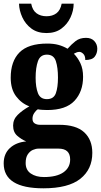

<svg xmlns="http://www.w3.org/2000/svg" viewBox="-27 -785 547 1040"><path d="M208 235Q-7 235 -7 100Q-7 48 26.5 17Q60 -14 115 -19Q89 -30 66.5 -49.5Q44 -69 44 -105Q44 -138 68.5 -162.5Q93 -187 132 -209Q89 -225 60 -263.5Q31 -302 31 -364Q31 -453 78.5 -501Q126 -549 229 -549Q263 -549 289 -542Q315 -535 339 -521Q360 -545 382.5 -562.5Q405 -580 439 -580Q468 -580 484 -562.5Q500 -545 500 -521Q500 -496 486 -478Q472 -460 435 -460Q435 -483 424 -493.5Q413 -504 403 -504Q394 -504 386.5 -500.5Q379 -497 373 -494Q394 -473 408.5 -442.5Q423 -412 423 -369Q423 -289 376.5 -239Q330 -189 229 -189Q219 -189 202.5 -190Q186 -191 178 -193Q168 -187 158.5 -173Q149 -159 149 -142Q149 -124 161 -116.5Q173 -109 190 -109H294Q385 -109 429 -68.5Q473 -28 473 43Q473 132 408 183.5Q343 235 208 235ZM227 -248Q264 -248 275.5 -280Q287 -312 287 -365Q287 -419 275.5 -454Q264 -489 227 -489Q191 -489 178.5 -453.5Q166 -418 166 -364Q166 -313 178.5 -280.5Q191 -248 227 -248ZM211 174Q280 174 316.5 148.5Q353 123 353 79Q353 20 290 20H182Q167 20 151 27Q135 34 123.5 51Q112 68 112 98Q112 136 140 155Q168 174 211 174ZM225 -606Q176 -606 143.5 -630Q111 -654 94 -691Q77 -728 76 -765H142Q149 -729 171 -713Q193 -697 225 -697Q257 -697 278.5 -713Q300 -729 307 -765H372Q372 -728 355 -691Q338 -654 305.5 -630Q273 -606 225 -606Z"/></svg>

Font: Noto Serif Tamil Condensed ExtraBold
Style: Regular
Weight: 800
Width: 3
Designer: Indian Type Foundry, Tom Grace, and the Monotype Design Team
Foundry: Monotype Imaging Inc.
Version: Version 2.004; ttfautohint (v1.8.4.7-5d5b)